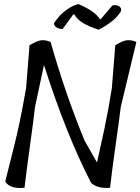

<svg xmlns="http://www.w3.org/2000/svg" viewBox="-20 -935 699 956"><path d="M554 -710Q595 -735 617.5 -735Q640 -735 659 -726L581 -401Q576 -355 556.5 -218.5Q537 -82 528 0Q466 5 434 -24Q311 -261 199 -611L154 -401Q149 -351 130 -214.5Q111 -78 102 0Q30 7 6 -31Q58 -233 76 -318.5Q94 -404 110 -497L127 -710Q170 -735 191 -735Q212 -735 232 -726Q303 -474 401 -235L463 -126Q469 -154 481 -207.5Q493 -261 500 -294Q521 -395 537 -497ZM344 -862 292 -791Q274 -790 261 -799Q248 -808 249 -820Q264 -841 276 -855Q288 -869 313.5 -887.5Q339 -906 369 -915Q450 -882 477 -840L481 -839L540 -908Q561 -912 574 -903Q587 -894 582 -879Q553 -829 471 -787Q420 -804 392.5 -821Q365 -838 349 -864Z"/></svg>

Font: Tillana
Style: Regular
Weight: 400
Designer: Lipi Raval (Devanagari, Latin), Jonny Pinhorn (Latin)
Foundry: Indian Type Foundry
Version: Version 2.002;PS 1.0;hotconv 1.0.79;makeotf.lib2.5.61930; tt